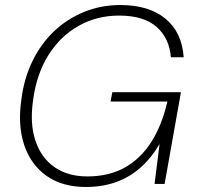

<svg xmlns="http://www.w3.org/2000/svg" viewBox="-20 -732 782 764"><path d="M322 12Q228 12 165.5 -32Q103 -76 76.5 -154.5Q50 -233 65 -335Q75 -418 108.5 -487.5Q142 -557 194.5 -607Q247 -657 314.5 -684.5Q382 -712 459 -712Q572 -712 638 -658Q704 -604 711 -504H660Q654 -580 603 -625Q552 -670 454 -670Q366 -670 293.5 -629.5Q221 -589 173.5 -514Q126 -439 112 -336Q98 -242 120.5 -173.5Q143 -105 196 -67.5Q249 -30 328 -30Q412 -30 475 -64.5Q538 -99 581 -165.5Q624 -232 646 -328H420L427 -365H700L635 0H595L615 -159Q582 -103 539 -65Q496 -27 442 -7.5Q388 12 322 12Z"/></svg>

Font: DM Sans 12pt ExtraLight
Style: Italic
Weight: 250
Italic angle: -10°
Version: Version 4.004;gftools[0.9.30]